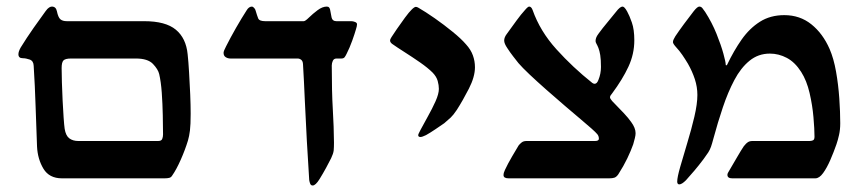

<svg xmlns="http://www.w3.org/2000/svg" viewBox="-20 -548 2664 590"><path d="M170.4 0Q131.3 0 113.5 -29.5Q95.7 -59.1 93.8 -97.7Q91.3 -157.2 89.4 -220.9Q87.4 -284.7 83.5 -345.7Q83 -360.8 71.3 -365Q59.6 -369.1 49.8 -369.1Q36.6 -369.1 36.6 -381.3Q36.6 -389.6 43.5 -401.9Q61.5 -431.2 83.7 -462.9Q106 -494.6 120.1 -513.7Q126 -522 130.9 -524.9Q135.7 -527.8 139.2 -527.8Q151.9 -527.8 154.8 -513.7Q158.7 -494.6 165.5 -488.8Q172.4 -482.9 185.5 -482.9H423.3Q488.8 -482.9 520.3 -456.8Q551.8 -430.7 556.6 -381.3Q559.1 -358.9 561 -325.7Q563 -292.5 564.5 -258.5Q565.9 -224.6 565.9 -198.7Q565.9 -164.6 563.7 -147Q561.5 -129.4 557.6 -116.2Q548.8 -87.4 535.4 -57.1Q522 -26.9 509.3 -8.8Q505.9 -2.9 500.2 -1.5Q494.6 0 485.8 0ZM220.7 -114.7H465.8Q476.1 -114.7 478.5 -121.1Q481 -127.4 481 -134.8Q481 -159.7 480.2 -194.3Q479.5 -229 477.1 -263.2Q474.6 -297.4 469.2 -320.3Q465.8 -335 450 -351.6Q434.1 -368.2 397.5 -368.2H198.7Q180.7 -368.2 175 -362.3Q169.4 -356.4 169.4 -338.9Q169.4 -322.3 170.2 -295.2Q170.9 -268.1 172.4 -239.3Q173.8 -210.4 175.5 -186.5Q177.2 -162.6 178.7 -152.3Q182.1 -130.9 193.1 -122.8Q204.1 -114.7 220.7 -114.7Z M940.9 22Q935.5 22 933.3 16.8Q931.2 11.7 930.2 5.4Q926.3 -52.2 922.9 -115.2Q919.4 -178.2 916.7 -239.3Q914.1 -300.3 911.1 -350.6Q910.6 -360.4 905.5 -364.3Q900.4 -368.2 894.5 -368.2H688Q680.2 -368.2 673.6 -372.3Q667 -376.5 667 -385.7Q667 -391.1 674.8 -405.8Q688 -432.1 705.3 -462.4Q722.7 -492.7 737.8 -516.1Q744.6 -527.8 754.4 -527.8Q756.8 -527.8 760.7 -523.9Q764.6 -520 765.6 -515.1Q770 -500 773.4 -491.5Q776.9 -482.9 794.9 -482.9H913.6Q918 -482.9 929.4 -494.1Q940.9 -505.4 955.8 -516.6Q970.7 -527.8 984.4 -527.8Q993.7 -527.8 995.1 -514.6Q996.6 -505.4 999 -494.1Q1001.5 -482.9 1013.7 -482.9H1059.6Q1064.9 -482.9 1071 -480.5Q1077.1 -478 1077.1 -473.6Q1077.1 -467.8 1073.7 -457.5Q1070.3 -445.3 1062.3 -422.9Q1054.2 -400.4 1045.4 -383.3Q1042.5 -377 1039.3 -372.6Q1036.1 -368.2 1029.3 -368.2H1014.2Q1005.9 -368.2 1002.7 -361.1Q999.5 -354 999.5 -346.7Q999.5 -265.1 1002.7 -211.7Q1005.9 -158.2 1006.3 -109.4Q1006.3 -95.2 1005.4 -85.7Q1004.4 -76.2 997.6 -62Q991.2 -48.8 981.9 -32Q972.7 -15.1 961.9 2.4Q949.7 22 940.9 22Z M1272 -127Q1265.1 -127 1265.1 -132.8Q1265.1 -135.3 1268.3 -141.1Q1271.5 -147 1272.5 -149.4Q1281.7 -167 1294.9 -190.4Q1308.1 -213.9 1318.4 -236.8Q1328.6 -259.8 1328.6 -274.9Q1328.6 -286.1 1325 -299.3Q1321.3 -312.5 1309.6 -324.7Q1294.4 -339.8 1270.8 -356.2Q1247.1 -372.6 1223.4 -387.7Q1199.7 -402.8 1185.1 -413.1Q1178.7 -418 1178.7 -423.3Q1178.7 -427.7 1183.1 -434.1Q1187.5 -441.4 1199.5 -458.7Q1211.4 -476.1 1224.4 -493.7Q1237.3 -511.2 1245.1 -518.6Q1253.4 -526.9 1257.8 -526.9Q1260.7 -526.9 1264.6 -524.9Q1287.6 -511.7 1316.2 -491.7Q1344.7 -471.7 1370.8 -450.4Q1397 -429.2 1412.1 -411.6Q1426.8 -395.5 1433.1 -377.9Q1439.5 -360.4 1439.5 -341.3Q1439.5 -312 1420.9 -275.6Q1402.3 -239.3 1383.8 -210.4Q1373 -194.3 1365 -186.8Q1356.9 -179.2 1345.2 -169.4Q1334 -161.6 1318.1 -150.9Q1302.2 -140.1 1289.1 -132.8Q1277.3 -127 1272 -127Z M1543 0Q1527.3 0 1527.3 -9.8Q1527.3 -17.1 1531.7 -25.9Q1540 -43.9 1553.7 -67.4Q1567.4 -90.8 1573.7 -101.1Q1577.1 -105.5 1582.8 -110.1Q1588.4 -114.7 1597.7 -114.7H1808.1Q1820.3 -114.7 1820.3 -121.6Q1820.3 -129.9 1815.4 -135.7Q1810.5 -141.6 1797.9 -152.8Q1788.6 -161.1 1766.6 -179.7Q1744.6 -198.2 1716.3 -222.4Q1688 -246.6 1659.2 -272Q1630.4 -297.4 1607.4 -319.1Q1584.5 -340.8 1573.2 -354Q1566.9 -361.8 1556.9 -374.8Q1546.9 -387.7 1539.1 -399.9Q1529.3 -414.1 1529.3 -423.3Q1529.3 -433.1 1537.1 -443.4Q1553.7 -466.3 1567.6 -485.4Q1581.5 -504.4 1592.3 -516.1Q1602.1 -527.8 1606 -527.8Q1612.8 -527.8 1616.7 -517.1Q1639.6 -452.1 1689.9 -396.5Q1740.2 -340.8 1800.3 -293Q1804.2 -290.5 1807.1 -290.5Q1814.5 -290.5 1818.8 -302.2Q1826.7 -321.3 1826.7 -342.3Q1826.7 -365.2 1824.5 -378.7Q1822.3 -392.1 1818.8 -400.9Q1815.4 -409.2 1812.7 -413.8Q1810.1 -418.5 1810.1 -421.9Q1810.1 -426.3 1811.8 -431.6Q1813.5 -437 1819.8 -445.3Q1831.5 -461.4 1846.7 -479.5Q1861.8 -497.6 1873 -511.7Q1885.3 -527.8 1893.1 -527.8Q1898.9 -527.8 1907.2 -512.7Q1914.1 -500.5 1921.6 -479Q1929.2 -457.5 1929.2 -424.3Q1929.2 -381.8 1911.1 -343Q1893.1 -304.2 1860.8 -260.7Q1858.4 -257.3 1856.4 -254.9Q1854.5 -252.4 1854.5 -248.5Q1854.5 -245.6 1860.8 -237.8Q1883.8 -214.4 1897.5 -199.7Q1911.1 -185.1 1919.4 -173.3Q1933.1 -154.8 1933.1 -138.7Q1933.1 -132.3 1930.9 -123.5Q1928.7 -114.7 1925.8 -104.5Q1918.9 -85 1907.7 -61.5Q1896.5 -38.1 1879.9 -12.2Q1874 -3.9 1867.9 -2Q1861.8 0 1852.1 0Z M2067.4 18.6Q2061 18.6 2061 9.8Q2061 -2.9 2070.3 -35.4Q2079.6 -67.9 2092 -108.9Q2104.5 -149.9 2113.8 -189.5Q2123 -229 2123 -256.3Q2123 -280.8 2115.2 -304.7Q2107.4 -328.6 2093.8 -352.5Q2085.9 -365.7 2076.7 -379.2Q2067.4 -392.6 2058.6 -401.9Q2047.9 -413.6 2047.9 -418.5Q2047.9 -422.9 2050.3 -427.5Q2052.7 -432.1 2055.2 -436.5Q2064.5 -450.7 2082 -474.4Q2099.6 -498 2111.8 -513.7Q2123 -527.8 2128.9 -527.8Q2134.3 -527.8 2138.2 -523.2Q2142.1 -518.6 2147 -511.2Q2168 -478.5 2181.9 -443.8Q2195.8 -409.2 2202.9 -383.3Q2210 -357.4 2210 -350.1Q2210 -347.2 2211.4 -347.2Q2213.4 -347.2 2214.4 -349.1Q2234.9 -392.1 2259 -426.5Q2283.2 -460.9 2315.2 -481.2Q2347.2 -501.5 2390.1 -501.5Q2438 -501.5 2473.1 -473.4Q2508.3 -445.3 2529.3 -397.5Q2542 -368.2 2549.1 -327.9Q2556.2 -287.6 2559.1 -245.6Q2562 -203.6 2562 -169.4Q2562 -149.4 2558.3 -133.3Q2554.7 -117.2 2550.3 -104.5Q2542 -80.6 2531.5 -56.4Q2521 -32.2 2509.3 -16.1Q2497.6 0 2485.4 0H2230Q2215.3 0 2215.3 -10.7Q2215.3 -15.6 2220.7 -23.4Q2233.9 -45.9 2245.4 -65.7Q2256.8 -85.4 2265.6 -98.6Q2273.4 -108.4 2278.8 -111.6Q2284.2 -114.7 2290.5 -114.7H2467.3Q2473.1 -114.7 2478 -116.7Q2482.9 -118.7 2482.9 -127.9Q2482.9 -151.4 2479.7 -187.7Q2476.6 -224.1 2467.8 -262.2Q2459 -300.3 2441.9 -327.1Q2422.9 -356.9 2397.9 -370.1Q2373 -383.3 2345.7 -383.3Q2310.1 -383.3 2283.2 -361.3Q2256.3 -339.4 2236.6 -302Q2216.8 -264.6 2201.2 -218Q2185.5 -171.4 2172.4 -122.6Q2168 -106 2164.8 -96.9Q2161.6 -87.9 2156.5 -79.8Q2151.4 -71.8 2141.6 -58.6Q2126.5 -38.6 2114 -23.9Q2101.6 -9.3 2087.9 5.9Q2075.2 18.6 2067.4 18.6Z"/></svg>

Font: David Libre Medium
Style: Regular
Weight: 500
Designer: Ismar David, J. Victor Gaultney, Annie Olsen and Meir Sadan
Foundry: Monotype Imaging Inc. & SIL International
Version: Version 1.100; ttfautohint (v1.8.4.7-5d5b)